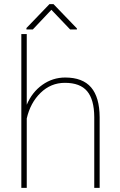

<svg xmlns="http://www.w3.org/2000/svg" viewBox="-20 -916 587 936"><path d="M110.4 -405.3Q136.2 -466.8 186.5 -502.4Q236.8 -538.1 297.9 -538.1Q382.8 -538.1 424.1 -490Q465.3 -441.9 465.8 -344.7V0H439.5V-345.7Q439 -430.7 404.8 -471.4Q370.6 -512.2 296.4 -512.2Q228 -512.2 178 -463.6Q127.9 -415 110.4 -338.4V0H84V-750H110.4ZM355 -777.3V-772.5H321.8L230.5 -868.2L140.1 -772.5H108.9V-779.3L221.2 -896H240.7Z"/></svg>

Font: Roboto Thin
Style: Regular
Weight: 250
Designer: Google
Version: Version 2.134; 2016